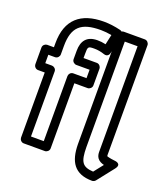

<svg xmlns="http://www.w3.org/2000/svg" viewBox="-161 -874 935 1072"><g transform="rotate(20 306.0 -338.0)"><path d="M107 -562C107 -676.1 154.2 -717 271 -717C291.1 -717 313.1 -714.8 335.2 -710.8L322.2 -651.3C303.9 -655.4 289.5 -657 273 -657C210.3 -657 183 -621.3 183 -562V-512C183 -496.9 197.3 -487 208 -487H287V-437H208C192.9 -437 183 -422.7 183 -412V-25H107V-412C107 -427.1 92.7 -437 82 -437H42V-487H82C97.1 -487 107 -501.3 107 -512ZM57 -562V-537H17C6.3 -537 -8 -527.1 -8 -512V-412C-8 -401.3 1.9 -387 17 -387H57V0C57 10.7 66.9 25 82 25H208C218.7 25 233 15.1 233 0V-387H312C322.7 -387 337 -396.9 337 -412V-512C337 -522.7 327.1 -537 312 -537H233V-562C233 -605 234.7 -607 273 -607C292 -607 311.8 -603.6 332.9 -596.4C353.4 -589.3 363.2 -604.6 365.4 -614.7L389.4 -724.7C392.3 -737.8 383.9 -751.2 370.8 -754.3C335.9 -762.7 302.6 -767 271 -767C134.4 -767 57 -701.7 57 -562ZM418 -75.1V-702H494V-75C494 -63.4 495.7 -50.4 503.8 -38.8C513.8 -24.7 529.3 -18.6 543.9 -14.9L500.1 40.7C434.7 36.8 418.8 12.6 418 -75.1ZM368 -74.9C368.9 29 406.2 90.6 511.9 91C518.1 91 526.7 87.7 531.6 81.5L609.6 -17.5C639.4 -55.3 592.6 -57.9 592.6 -57.9C560.8 -61.2 546.6 -66.2 544.8 -67.6C544.6 -67.9 544 -70.3 544 -75V-727C544 -737.7 534.1 -752 519 -752H393C382.3 -752 368 -742.1 368 -727Z"/></g></svg>

Font: Fog Sans
Style: Outline
Weight: 700
Foundry: Intel Corporation
Version: Version 1.00